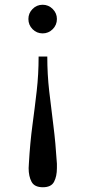

<svg xmlns="http://www.w3.org/2000/svg" viewBox="-20 -550 358 808"><path d="M101.5 139Q106.5 51 116.5 -23.2Q126.5 -97.5 134.5 -167.2Q142.5 -237 142.5 -312H179Q179 -237 187 -167.2Q195 -97.5 204.5 -23.2Q214 51 219.5 139V157.5Q219.5 192 207.5 215Q195.5 238 160.5 238Q125 238 112.8 215Q100.5 192 100.5 157.5Q100.5 153 101 148.8Q101.5 144.5 101.5 139ZM219.5 -470Q219.5 -445 201.8 -427.2Q184 -409.5 159.5 -409.5Q134.5 -409.5 117 -427.2Q99.5 -445 99.5 -470Q99.5 -494.5 117 -512.2Q134.5 -530 159.5 -530Q184 -530 201.8 -512.2Q219.5 -494.5 219.5 -470Z"/></svg>

Font: Bodoni* 06pt
Style: Regular
Weight: 400
Version: Version 2.3